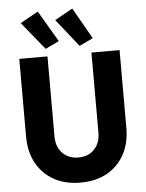

<svg xmlns="http://www.w3.org/2000/svg" viewBox="-63 -1027 827 1086"><g transform="rotate(-5 350.0 -484.5)"><path d="M350.1 7.8Q263.7 7.8 199.7 -27.8Q135.7 -63.5 100.6 -127.7Q65.4 -191.9 65.4 -278.8V-719.7H225.6V-265.6Q225.6 -205.1 260.5 -169.9Q295.4 -134.8 350.1 -134.8Q407.2 -134.8 441.2 -170.7Q475.1 -206.5 475.1 -265.6V-719.7H634.8V-278.8Q634.8 -191.9 599.9 -127.7Q564.9 -63.5 501.2 -27.8Q437.5 7.8 350.1 7.8ZM219.2 -763.2 91.3 -920.4 192.9 -977.1 296.9 -800.3ZM412.1 -763.2 287.1 -920.4 388.7 -977.1 489.7 -800.3Z"/></g></svg>

Font: Reddit Sans ExtraBold
Style: Regular
Weight: 800
Designer: Stephen Hutchings
Foundry: Reddit
Version: Version 1.014; ttfautohint (v1.8.4.7-5d5b)